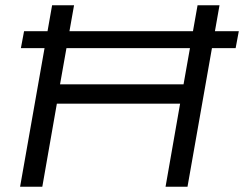

<svg xmlns="http://www.w3.org/2000/svg" viewBox="-20 -706 923 726"><path d="M56 0 177 -686H260L207 -387H674L727 -686H810L689 0H606L661 -314H195L140 0ZM59 -524 71 -588H883L871 -524Z"/></svg>

Font: Archivo SemiExpanded Light
Style: Italic
Weight: 300
Width: 6
Italic angle: -10°
Designer: Hector Gatti
Foundry: Omnibus-Type
Version: Version 2.001